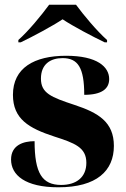

<svg xmlns="http://www.w3.org/2000/svg" viewBox="-20 -786 536 816"><path d="M58 -616V-606H68C120 -631 201 -674 246 -704C291 -674 373 -631 425 -606H435V-616C392 -654 336 -721 303 -766H189C156 -721 101 -654 58 -616ZM228 10C391 10 464 -60 464 -166C464 -268 397 -307 297 -340C197 -373 154 -390 154 -452C154 -513 194 -539 246 -539C311 -539 338 -499 338 -383C413 -383 444 -409 444 -450C444 -502 393 -549 261 -549C125 -549 35 -497 35 -383C35 -280 103 -241 210 -206C297 -178 347 -160 347 -94C347 -33 305 0 240 0C159 0 127 -50 127 -186C79 -186 27 -169 27 -108C27 -42 87 10 228 10Z"/></svg>

Font: Noto Serif Display ExtraBold
Style: Regular
Weight: 800
Designer: Monotype Design Team
Foundry: Monotype Imaging Inc.
Version: Version 2.009